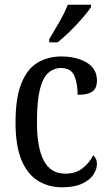

<svg xmlns="http://www.w3.org/2000/svg" viewBox="-20 -786 466 816"><path d="M244 10Q186 10 141 -18Q96 -46 71 -106.5Q46 -167 46 -265Q46 -372 71.5 -433.5Q97 -495 141 -520.5Q185 -546 240 -546Q305 -546 348.5 -520Q392 -494 392 -444Q392 -410 372 -396.5Q352 -383 310 -383Q310 -430 296 -463.5Q282 -497 240 -497Q209 -497 185.5 -476.5Q162 -456 149.5 -406Q137 -356 137 -266Q137 -159 166 -103.5Q195 -48 258 -48Q302 -48 331.5 -71.5Q361 -95 376 -126Q383 -120 387.5 -111Q392 -102 392 -88Q392 -67 377 -44Q362 -21 329 -5.5Q296 10 244 10ZM189 -619Q210 -654 232.5 -693Q255 -732 268 -766H367V-756Q356 -739 332 -711Q308 -683 279 -654.5Q250 -626 225 -606H189Z"/></svg>

Font: Noto Serif Myanmar Cond
Style: Regular
Weight: 400
Width: 3
Designer: Ben Mitchell and the Monotype Design Team
Foundry: Monotype Imaging Inc.
Version: Version 2.106; ttfautohint (v1.8.4.7-5d5b)